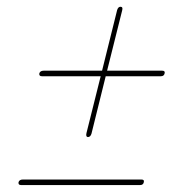

<svg xmlns="http://www.w3.org/2000/svg" viewBox="-20 -638 505 554"><path d="M233.5 -242.5Q227 -243 229.5 -254L270.5 -418H101Q92 -418 93.5 -426.5Q96 -434 106 -434H274.5L318 -609Q321 -618.5 327.5 -618.5Q335.5 -618.5 332.5 -608L289 -434H448Q457 -434 455 -426.5Q453.5 -418 444 -418H285L244 -252.5Q241 -242.5 233.5 -242.5ZM33.5 -112.5Q36 -120 46 -120H388Q397 -120 395 -112.5Q393.5 -104 384 -104H41Q32 -104 33.5 -112.5Z"/></svg>

Font: Fraunces 144pt Soft Thin
Style: Italic
Weight: 100
Italic angle: -16°
Version: Version 1.000;[0bf87f6ff]